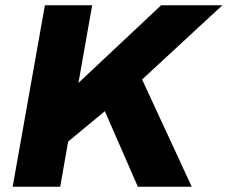

<svg xmlns="http://www.w3.org/2000/svg" viewBox="-20 -707 862 727"><path d="M28 0H208L238 -171L377 -286L502 0H706L518 -406L822 -687H590L277 -393L329 -687H150Z"/></svg>

Font: Archivo ExtraBold
Style: Italic
Weight: 800
Italic angle: -10°
Designer: Hector Gatti
Foundry: Omnibus-Type
Version: Version 2.001